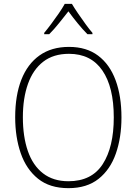

<svg xmlns="http://www.w3.org/2000/svg" viewBox="-20 -969 711 999"><path d="M612 -358Q612 -254 583 -170.5Q554 -87 493 -38.5Q432 10 336 10Q239 10 178 -39Q117 -88 88 -171.5Q59 -255 59 -359Q59 -472 91 -554Q123 -636 185.5 -680.5Q248 -725 339 -725Q430 -725 490.5 -679.5Q551 -634 581.5 -551.5Q612 -469 612 -358ZM99 -359Q99 -258 125 -183Q151 -108 204 -67Q257 -26 336 -26Q457 -26 514.5 -115Q572 -204 572 -358Q572 -516 512.5 -602.5Q453 -689 339 -689Q258 -689 205 -648Q152 -607 125.5 -532.5Q99 -458 99 -359ZM354 -949Q367 -927 386.5 -898.5Q406 -870 426 -842.5Q446 -815 461 -798V-791H435Q410 -816 383.5 -848.5Q357 -881 336 -910Q314 -882 287.5 -849Q261 -816 236 -791H210V-798Q226 -817 246.5 -844.5Q267 -872 286 -899.5Q305 -927 317 -949Z"/></svg>

Font: Noto Sans Ethiopic SemiCondensed ExtraLight
Style: Regular
Weight: 200
Width: 4
Designer: Monotype Design Team
Foundry: Monotype Imaging Inc.
Version: Version 2.102; ttfautohint (v1.8.4.7-5d5b)